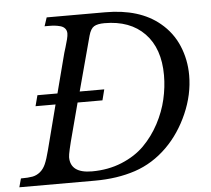

<svg xmlns="http://www.w3.org/2000/svg" viewBox="-80 -828 972 886"><g transform="rotate(-5 406.5 -385.0)"><path d="M154.8 -730 168 -770H439Q598.1 -770 690.9 -692.9Q745.6 -647.9 772.7 -583.5Q799.8 -519 799.8 -446.8Q799.8 -357.9 761.5 -270.3Q723.1 -182.6 661.1 -121.1Q595.2 -55.7 511.5 -27.8Q427.7 0 324.2 0H-25.9L-15.1 -40Q19.5 -40 38.8 -43.7Q58.1 -47.4 74.2 -60.5Q90.3 -73.7 100.1 -95.9Q109.9 -118.2 120.1 -158.2L173.8 -366.2H81.1L94.2 -416H187L234.9 -600.1Q235.8 -603 242.2 -623.8Q248.5 -644.5 252.7 -661.1Q256.8 -677.7 256.8 -688Q256.8 -701.7 249 -710.9Q241.2 -720.2 227.3 -723.9Q213.4 -727.5 201.4 -728.8Q189.5 -730 173.8 -730ZM357.9 -668.9 290 -416H403.8L391.1 -366.2H275.9L240.2 -231Q214.8 -137.2 214.8 -118.2Q214.8 -43.9 314.9 -43.9Q390.1 -43.9 453.1 -69.8Q516.1 -95.7 558.1 -137.9Q600.1 -180.2 629.2 -234.9Q658.2 -289.6 671.1 -345.7Q684.1 -401.9 684.1 -457Q684.1 -581.5 616.9 -650.9Q549.8 -720.2 431.2 -720.2Q398.9 -720.2 382.8 -710.4Q366.7 -700.7 357.9 -668.9Z"/></g></svg>

Font: Libre Baskerville
Style: Italic
Weight: 400
Designer: Pablo Impallari, Rodrigo Fuenzalida
Foundry: Pablo Impallari, Rodrigo Fuenzalida
Version: Version 1.000